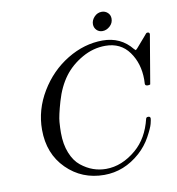

<svg xmlns="http://www.w3.org/2000/svg" viewBox="-94 -945 969 1052"><g transform="rotate(-10 390.5 -419.5)"><path d="M107.9 -280.8Q107.9 -391.6 167.5 -490.7Q227.1 -589.8 322 -647.5Q417 -705.1 519 -705.1Q620.1 -705.1 681.2 -628.9Q689 -621.1 689.9 -621.1L699.2 -629.9L752.9 -691.9Q753.9 -692.9 756.3 -696Q758.8 -699.2 759.8 -700.2Q762.7 -705.1 769 -705.1Q781.2 -705.1 780.8 -693.8L734.9 -422.9Q731 -419.9 721.2 -419.9Q707 -419.9 706.1 -430.2Q706.1 -435.1 706.5 -443.1Q707 -451.2 707 -455.1Q707 -544.9 660.4 -609.4Q613.8 -673.8 528.8 -673.8Q460.9 -673.8 398.9 -638.4Q336.9 -603 297.9 -550.8Q256.8 -495.6 234.4 -417.7Q211.9 -339.8 209.5 -305.9Q207 -272 207 -246.1Q207 -182.1 226.6 -133.5Q246.1 -85 278.6 -59.1Q311 -33.2 345.5 -21Q379.9 -8.8 417 -8.8Q505.9 -8.8 585.9 -77.1Q654.8 -136.2 680.2 -241.2Q682.1 -250 692.9 -250Q705.1 -250 705.1 -238.8Q705.1 -231.9 699.5 -209.5Q693.8 -187 668.5 -140.6Q643.1 -94.2 603 -58.1Q513.2 22 401.9 22Q277.8 22 192.9 -62.5Q107.9 -147 107.9 -280.8ZM482.9 -801.8Q482.9 -823.7 500.2 -842.3Q517.6 -860.8 542 -860.8Q561 -860.8 575 -847.9Q588.9 -835 588.9 -814.9Q588.9 -790 569.8 -772.9Q550.8 -755.9 528.8 -755.9Q508.8 -755.9 495.8 -769.3Q482.9 -782.7 482.9 -801.8Z"/></g></svg>

Font: CMU Serif Extra
Style: RomanSlanted
Weight: 500
Italic angle: -9.46001°
Version: Version 0.7.0